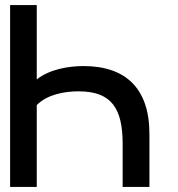

<svg xmlns="http://www.w3.org/2000/svg" viewBox="-20 -740 706 760"><path d="M20 -720V0H125.5V-324C166.5 -366 235 -378.5 291 -378.5C421.5 -378.5 465.5 -311 465.5 -170V0H571.5V-210C571.5 -391.5 476 -478.5 310.5 -478.5C249.5 -478.5 174.5 -465 125.5 -425.5V-720Z"/></svg>

Font: Vela Sans SemBd
Style: Regular
Weight: 600
Designer: Principal design: Mikhail Sharanda - project Manrope.
Design modification: Ravid Balaliev
Foundry: Mikhail Sharanda
Version: Version 1.001